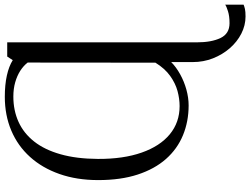

<svg xmlns="http://www.w3.org/2000/svg" viewBox="-141 -652 1040 798"><g transform="rotate(-90 379.0 -253.0)"><path d="M709.5 247.5Q672.5 247.5 638.2 230Q604 212.5 577.5 182Q551 151.5 535.5 112Q520 72.5 520 28V-61.5Q499.5 -41 469.2 -24.2Q439 -7.5 405.2 1.8Q371.5 11 340 11Q273 11 216 -12.5Q159 -36 117.2 -83.2Q75.5 -130.5 52.5 -200.8Q29.5 -271 29.5 -365Q29.5 -454 54.8 -525.8Q80 -597.5 125.8 -648.2Q171.5 -699 235.2 -726Q299 -753 375.5 -753Q425.5 -753 464 -744.5Q502.5 -736 528 -720L543 -743H602V45Q602 106 620 143.5Q638 181 681.5 181Q711 181 731.5 174.5Q752 168 758.5 163V239.5Q751.5 242.5 740.8 245Q730 247.5 709.5 247.5ZM337 -26.5Q367.5 -26.5 399.8 -35.2Q432 -44 462.5 -65.8Q493 -87.5 517.5 -127L518 -658Q504.5 -675.5 483.8 -688.8Q463 -702 436 -709.8Q409 -717.5 376.5 -717.5Q319 -717.5 271.5 -696Q224 -674.5 189.8 -631Q155.5 -587.5 136.8 -521.2Q118 -455 117.5 -366Q117 -260.5 143.8 -184.2Q170.5 -108 220 -67.2Q269.5 -26.5 337 -26.5Z"/></g></svg>

Font: Merriweather 72pt Light
Style: Regular
Weight: 300
Version: Version 2.100